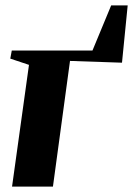

<svg xmlns="http://www.w3.org/2000/svg" viewBox="-20 -689 492 709"><path d="M390.5 -669H451.5L430.5 -457.5L238.5 -464L175.5 0H24.5L87 -449.5L18 -472.5L23.5 -502.5H321.5Z"/></svg>

Font: Merriweather 144pt ExtraBold
Style: Italic
Weight: 800
Italic angle: -7.8°
Version: Version 2.101